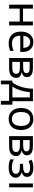

<svg xmlns="http://www.w3.org/2000/svg" viewBox="1758 -2344 772 4327"><g transform="rotate(90 2143.5 -180.0)"><path d="M173 -536V-313H464V-536H552V0H464V-239H173V0H85V-536Z M929 -546Q998 -546 1047.5 -516Q1097 -486 1123.5 -431.5Q1150 -377 1150 -304V-251H783Q785 -160 829.5 -112.5Q874 -65 954 -65Q1005 -65 1044.5 -74.5Q1084 -84 1126 -102V-25Q1085 -7 1045 1.5Q1005 10 950 10Q874 10 815.5 -21Q757 -52 724.5 -113.5Q692 -175 692 -264Q692 -352 721.5 -415Q751 -478 804.5 -512Q858 -546 929 -546ZM928 -474Q865 -474 828.5 -433.5Q792 -393 785 -321H1058Q1057 -389 1026 -431.5Q995 -474 928 -474Z M1717 -401Q1717 -351 1687 -323Q1657 -295 1610 -285V-281Q1660 -274 1697 -245.5Q1734 -217 1734 -157Q1734 -89 1683.5 -44.5Q1633 0 1517 0H1286V-536H1516Q1573 -536 1618.5 -523.5Q1664 -511 1690.5 -481.5Q1717 -452 1717 -401ZM1628 -390Q1628 -428 1600.5 -445.5Q1573 -463 1511 -463H1374V-316H1495Q1628 -316 1628 -390ZM1643 -157Q1643 -203 1608 -223Q1573 -243 1505 -243H1374V-71H1507Q1573 -71 1608 -90.5Q1643 -110 1643 -157Z M2260 -536V-74H2338V186H2253V0H1880V186H1796V-74H1839Q1908 -169 1942.5 -290.5Q1977 -412 1978 -536ZM2175 -467H2056Q2052 -399 2035 -326.5Q2018 -254 1991.5 -188Q1965 -122 1930 -74H2175Z M2909 -269Q2909 -136 2841.5 -63Q2774 10 2659 10Q2588 10 2532.5 -22.5Q2477 -55 2445 -117.5Q2413 -180 2413 -269Q2413 -402 2480 -474Q2547 -546 2662 -546Q2735 -546 2790.5 -513.5Q2846 -481 2877.5 -419.5Q2909 -358 2909 -269ZM2504 -269Q2504 -174 2541.5 -118.5Q2579 -63 2661 -63Q2742 -63 2780 -118.5Q2818 -174 2818 -269Q2818 -364 2780 -418Q2742 -472 2660 -472Q2578 -472 2541 -418Q2504 -364 2504 -269Z M3479 -401Q3479 -351 3449 -323Q3419 -295 3372 -285V-281Q3422 -274 3459 -245.5Q3496 -217 3496 -157Q3496 -89 3445.5 -44.5Q3395 0 3279 0H3048V-536H3278Q3335 -536 3380.5 -523.5Q3426 -511 3452.5 -481.5Q3479 -452 3479 -401ZM3390 -390Q3390 -428 3362.5 -445.5Q3335 -463 3273 -463H3136V-316H3257Q3390 -316 3390 -390ZM3405 -157Q3405 -203 3370 -223Q3335 -243 3267 -243H3136V-71H3269Q3335 -71 3370 -90.5Q3405 -110 3405 -157Z M3765 -546Q3857 -546 3911.5 -509.5Q3966 -473 3966 -405Q3966 -356 3939 -327.5Q3912 -299 3865 -286V-282Q3897 -273 3924 -257Q3951 -241 3967.5 -215Q3984 -189 3984 -148Q3984 -81 3928.5 -35.5Q3873 10 3755 10Q3697 10 3650 0.5Q3603 -9 3572 -25V-104Q3606 -88 3652.5 -75Q3699 -62 3754 -62Q3814 -62 3855.5 -82.5Q3897 -103 3897 -153Q3897 -243 3744 -243H3672V-315H3730Q3799 -315 3840.5 -333.5Q3882 -352 3882 -397Q3882 -435 3850.5 -454Q3819 -473 3760 -473Q3716 -473 3682.5 -464.5Q3649 -456 3609 -439L3578 -509Q3662 -546 3765 -546Z M4202 0H4114V-536H4202Z"/></g></svg>

Font: Noto Sans IKEA
Style: Regular
Weight: 400
Designer: Monotype Design Team
Foundry: Monotype Imaging Inc.
Version: Version 2.001